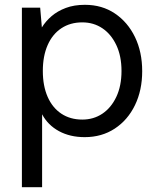

<svg xmlns="http://www.w3.org/2000/svg" viewBox="-20 -558 662 798"><path d="M71 220V-526H147L154 -444Q170 -470 194.5 -491Q219 -512 253.5 -525Q288 -538 333 -538Q404 -538 457.5 -502Q511 -466 541 -404Q571 -342 571 -262Q571 -183 541 -121Q511 -59 457 -23.5Q403 12 332 12Q271 12 225 -13Q179 -38 155 -83V220ZM322 -61Q369 -61 405.5 -85.5Q442 -110 463.5 -155.5Q485 -201 485 -263Q485 -325 463.5 -370.5Q442 -416 405.5 -440.5Q369 -465 322 -465Q272 -465 235 -440.5Q198 -416 178 -370.5Q158 -325 158 -263Q158 -201 178 -155.5Q198 -110 235 -85.5Q272 -61 322 -61Z"/></svg>

Font: DM Sans 9pt
Style: Regular
Weight: 400
Designer: Colophon Foundry, Jonny Pinhorn
Foundry: Colophon Foundry
Version: Version 4.004;gftools[0.9.30]